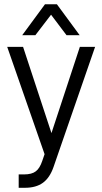

<svg xmlns="http://www.w3.org/2000/svg" viewBox="-20 -726 478 898"><path d="M424.8 -506.8 230.5 54.7Q212.9 105.5 180.7 128.9Q148.4 152.3 96.7 152.3H67.4V89.8H91.8Q128.9 89.8 147.5 75.2Q166 61.5 177.7 26.4L188.5 -4.9L13.7 -506.8H87.9L220.7 -103.5L353.5 -506.8ZM190.4 -706.1H246.1L352.5 -561.5H291L218.8 -657.2L145.5 -561.5H84Z"/></svg>

Font: DINish
Style: Regular
Weight: 400
Designer: Bert Driehuis
Foundry: Playbeing
Version: Version 3.008; git-95204e4c-release